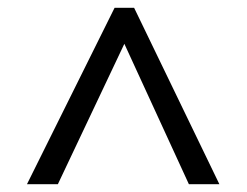

<svg xmlns="http://www.w3.org/2000/svg" viewBox="-20 -739 632 491"><path d="M273 -719H323L541 -268H463L298 -627L128 -268H49Z"/></svg>

Font: hexutelugu05
Style: Book
Weight: 400
Designer: Jelle Bosma - Monotype Design Team
Foundry: Monotype Imaging Inc.
Version: Version 2.003